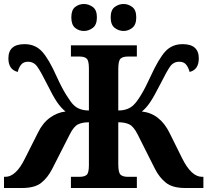

<svg xmlns="http://www.w3.org/2000/svg" viewBox="-20 -941 1038 961"><path d="M0 0H90Q154 0 186.5 -26Q219 -52 241 -95L329 -268Q349 -308 370.5 -318.5Q392 -329 425 -329V-114Q425 -75 413.5 -65.5Q402 -56 378 -56H335V0H665V-56H620Q595 -56 583.5 -66.5Q572 -77 572 -119V-329Q605 -329 627 -318.5Q649 -308 669 -268L756 -95Q778 -52 811 -26Q844 0 907 0H998V-56H991Q938 -56 892 -148L829 -275Q781 -373 690 -383Q712 -400 732 -430Q752 -460 784 -523Q814 -583 831 -607.5Q848 -632 877 -632Q901 -632 912.5 -616.5Q924 -601 929 -581Q975 -592 975 -649Q975 -720 894 -720Q841 -720 807.5 -683.5Q774 -647 733 -557Q708 -502 686 -466Q664 -430 650 -417Q622 -388 572 -388V-595Q572 -637 583.5 -647.5Q595 -658 620 -658H665V-714H335V-658H378Q402 -658 413.5 -648Q425 -638 425 -599V-388Q375 -388 347 -417Q334 -430 311.5 -466Q289 -502 264 -557Q224 -647 190 -683.5Q156 -720 103 -720Q22 -720 22 -649Q22 -592 69 -581Q73 -601 85 -616.5Q97 -632 120 -632Q149 -632 166.5 -607.5Q184 -583 214 -523Q245 -460 265.5 -430Q286 -400 308 -383Q266 -378 229.5 -351.5Q193 -325 169 -275L105 -148Q60 -56 7 -56H0ZM599 -786Q622 -786 642 -801.5Q662 -817 662 -854Q662 -891 642 -906Q622 -921 599 -921Q574 -921 554 -906Q534 -891 534 -854Q534 -817 554 -801.5Q574 -786 599 -786ZM400 -786Q424 -786 444.5 -801.5Q465 -817 465 -854Q465 -891 444.5 -906Q424 -921 400 -921Q375 -921 356 -906Q337 -891 337 -854Q337 -817 356 -801.5Q375 -786 400 -786Z"/></svg>

Font: Noto Serif SemiCondensed Extra
Style: Regular
Weight: 800
Width: 4
Designer: Monotype Design Team
Foundry: Monotype Imaging Inc.
Version: Version 1.002